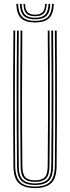

<svg xmlns="http://www.w3.org/2000/svg" viewBox="-20 -956 358 982"><path d="M159.2 6Q104.2 6 76.9 -18.8Q49.5 -43.5 48.8 -105.8Q47.8 -209 47.4 -325.6Q47 -442.2 47.2 -563Q47.5 -683.8 48.8 -800H57.8Q57 -722 56.6 -631Q56.2 -540 56.2 -446.4Q56.2 -352.8 56.6 -265.5Q57 -178.2 57.8 -107.2Q58.5 -51.8 81.4 -26.9Q104.2 -2 159.2 -2Q214.2 -2 237 -26.9Q259.8 -51.8 260.5 -107.2Q261.2 -176.8 261.8 -260.8Q262.2 -344.8 262.2 -436.2Q262.2 -527.8 261.9 -620.5Q261.5 -713.2 260.5 -800H269.8Q270.5 -694.2 271 -577.2Q271.5 -460.2 271.1 -340.4Q270.8 -220.5 269.5 -105.8Q268.8 -43 241.2 -18.5Q213.8 6 159.2 6ZM159.2 -9.8Q112.5 -9.8 90 -30.8Q67.5 -51.8 67 -106.2Q66 -207.8 65.5 -324.5Q65 -441.2 65.4 -562.8Q65.8 -684.2 67 -800H76Q75.2 -720.5 74.9 -630.9Q74.5 -541.2 74.5 -449.1Q74.5 -357 74.9 -269.4Q75.2 -181.8 76 -106.5Q76.5 -56.5 96.4 -37.1Q116.2 -17.8 159.2 -17.8Q202 -17.8 221.9 -36.9Q241.8 -56 242.2 -106.5Q243.5 -206.5 243.9 -323.2Q244.2 -440 243.9 -562.1Q243.5 -684.2 242.2 -800H251.5Q252.2 -719.8 252.6 -630.1Q253 -540.5 253 -448.8Q253 -357 252.6 -269.6Q252.2 -182.2 251.5 -106.2Q251 -52.2 228.8 -31Q206.5 -9.8 159.2 -9.8ZM159.2 -25.8Q120.8 -25.8 103.2 -43.1Q85.8 -60.5 85.2 -106.5Q84.2 -199.2 83.8 -316.1Q83.2 -433 83.6 -557.9Q84 -682.8 85.2 -800H94.2Q92.8 -634.8 92.6 -461Q92.5 -287.2 94.5 -106.5Q95 -65.2 109.4 -49.5Q123.8 -33.8 159.2 -33.8Q194.5 -33.8 209 -49.5Q223.5 -65.2 224 -106.5Q225.2 -232.2 225.6 -347.2Q226 -462.2 225.6 -573.5Q225.2 -684.8 224.2 -800H233.2Q234 -722 234.4 -631.5Q234.8 -541 234.8 -447.5Q234.8 -354 234.4 -266.4Q234 -178.8 233.2 -106.5Q232.8 -59.8 215 -42.8Q197.2 -25.8 159.2 -25.8ZM159.5 -841.2Q109.5 -841.2 87.2 -863.4Q65 -885.5 63.5 -936.2H72.8Q74 -889.5 94.2 -869.4Q114.5 -849.2 159.5 -849.2Q204.5 -849.2 224.8 -869.4Q245 -889.5 246.2 -936.2H255.2Q253.8 -885.5 231.5 -863.4Q209.2 -841.2 159.5 -841.2ZM159.5 -857.2Q119 -857.2 101 -875.5Q83 -893.8 81.8 -936.2H91Q91.8 -898.2 107.8 -881.6Q123.8 -865 159.5 -865Q195.2 -865 211.1 -881.6Q227 -898.2 228 -936.2H237.2Q236 -893.8 217.9 -875.5Q199.8 -857.2 159.5 -857.2ZM159.5 -873Q128.2 -873 114.5 -887.6Q100.8 -902.2 100 -936.2H108.2Q108.8 -906.5 120.9 -893.8Q133 -881 159.5 -881Q186 -881 198.1 -893.8Q210.2 -906.5 210.8 -936.2H219Q218 -902.2 204.2 -887.6Q190.5 -873 159.5 -873Z"/></svg>

Font: Big Shoulders Inline Display Light
Style: Regular
Weight: 300
Designer: Patric King
Foundry: XO Type Co
Version: Version 1.000